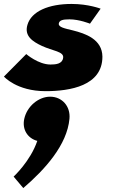

<svg xmlns="http://www.w3.org/2000/svg" viewBox="-25 -445 591 973"><path d="M229 45C289 45 333 93 327 157C315 289 204 413 93 508L44 450C44 450 129 372 164 269C115 256 86 211 98 157C112 93 171 45 229 45ZM338 -425C222 -425 134 -388 114 -319C97 -262 141 -234 188 -212C242 -187 300 -184 295 -152C291 -121 258 -118 231 -118C169 -118 108 -171 108 -171L-5 -57C-5 -57 59 17 206 17C330 17 494 -10 494 -158C493 -246 408 -275 344 -291C303 -301 270 -307 273 -326C276 -342 292 -347 327 -347C377 -347 431 -325 431 -325L485 -401C485 -401 423 -425 338 -425Z"/></svg>

Font: Hussar Milosc
Style: Bold
Weight: 700
Foundry: Cannot Into Space Fonts
Version: Version 1.02